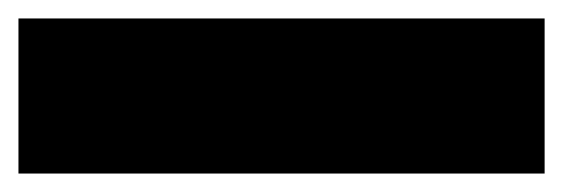

<svg xmlns="http://www.w3.org/2000/svg" viewBox="-64 10 610 208"><path d="M-44 30H526V198H-44Z"/></svg>

Font: Unbounded Black
Style: Regular
Weight: 900
Designer: Luke Prowse, Jean-Baptiste Morizot, Fátima Lázaro, Florian Runge
Foundry: NaN
Version: Version 1.701;gftools[0.9.28.dev5+ged2979d]